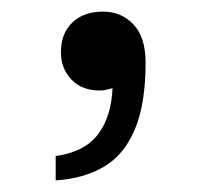

<svg xmlns="http://www.w3.org/2000/svg" viewBox="-20 -710 347 331"><path d="M76 -441Q126 -448 149 -478.5Q172 -509 174 -558Q169 -557 164 -555.5Q159 -554 152 -554Q121 -554 103 -573Q85 -592 85 -620Q85 -652 104.5 -671Q124 -690 158 -690Q189 -690 210 -668Q231 -646 231 -602Q231 -531 212.5 -487Q194 -443 159 -422.5Q124 -402 76 -399Z"/></svg>

Font: Montagu Slab 24pt
Style: Regular
Weight: 400
Designer: Florian Karsten
Foundry: Florian Karsten
Version: Version 1.000